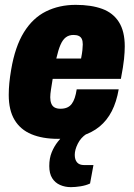

<svg xmlns="http://www.w3.org/2000/svg" viewBox="-20 -560 550 791"><path d="M219 12Q155 12 109.5 -7Q64 -26 40 -66Q16 -106 16 -169Q16 -193 18.5 -218.5Q21 -244 26 -273Q42 -368 78.5 -427Q115 -486 169.5 -513Q224 -540 292 -540Q356 -540 401 -523.5Q446 -507 470 -469Q494 -431 494 -369Q494 -347 491 -317Q488 -287 478 -235H197Q193 -210 190 -191Q187 -172 187 -159Q187 -144 191.5 -133Q196 -122 205.5 -117Q215 -112 229 -112Q245 -112 256.5 -117Q268 -122 275.5 -132Q283 -142 288 -157Q293 -172 296 -192H469Q460 -140 440.5 -102Q421 -64 390 -38.5Q359 -13 316.5 -0.5Q274 12 219 12ZM212 -319H314Q318 -339 319.5 -353.5Q321 -368 321 -377Q321 -391 317 -399.5Q313 -408 304.5 -412Q296 -416 283 -416Q264 -416 251 -406Q238 -396 229 -375Q220 -354 212 -319ZM272 211Q248 211 227.5 202Q207 193 195 174Q183 155 183 124Q183 92 193 67.5Q203 43 218.5 23.5Q234 4 250 -12H337L336 -8Q313 7 300.5 32Q288 57 288 78Q288 98 297.5 109Q307 120 326 120H365L351 196Q334 204 312 207.5Q290 211 272 211Z"/></svg>

Font: Archivo Condensed Black
Style: Italic
Weight: 900
Width: 3
Italic angle: -10°
Designer: Hector Gatti
Foundry: Omnibus-Type
Version: Version 2.001